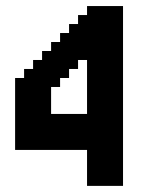

<svg xmlns="http://www.w3.org/2000/svg" viewBox="-20 -608 481 628"><path d="M352.9 -588.2H382.4V-558.8H352.9ZM323.5 -588.2H352.9V-558.8H323.5ZM294.1 -588.2H323.5V-558.8H294.1ZM264.7 -588.2H294.1V-558.8H264.7ZM264.7 -558.8H294.1V-529.4H264.7ZM294.1 -558.8H323.5V-529.4H294.1ZM323.5 -558.8H352.9V-529.4H323.5ZM352.9 -558.8H382.4V-529.4H352.9ZM352.9 -529.4H382.4V-500H352.9ZM323.5 -529.4H352.9V-500H323.5ZM294.1 -529.4H323.5V-500H294.1ZM264.7 -529.4H294.1V-500H264.7ZM235.3 -529.4H264.7V-500H235.3ZM235.3 -558.8H264.7V-529.4H235.3ZM205.9 -529.4H235.3V-500H205.9ZM205.9 -500H235.3V-470.6H205.9ZM176.5 -500H205.9V-470.6H176.5ZM235.3 -500H264.7V-470.6H235.3ZM264.7 -500H294.1V-470.6H264.7ZM294.1 -500H323.5V-470.6H294.1ZM323.5 -500H352.9V-470.6H323.5ZM352.9 -500H382.4V-470.6H352.9ZM352.9 -470.6H382.4V-441.2H352.9ZM323.5 -470.6H352.9V-441.2H323.5ZM294.1 -470.6H323.5V-441.2H294.1ZM264.7 -470.6H294.1V-441.2H264.7ZM235.3 -470.6H264.7V-441.2H235.3ZM205.9 -470.6H235.3V-441.2H205.9ZM176.5 -470.6H205.9V-441.2H176.5ZM147.1 -470.6H176.5V-441.2H147.1ZM147.1 -441.2H176.5V-411.8H147.1ZM117.6 -441.2H147.1V-411.8H117.6ZM176.5 -441.2H205.9V-411.8H176.5ZM205.9 -441.2H235.3V-411.8H205.9ZM235.3 -441.2H264.7V-411.8H235.3ZM264.7 -441.2H294.1V-411.8H264.7ZM294.1 -441.2H323.5V-411.8H294.1ZM323.5 -441.2H352.9V-411.8H323.5ZM352.9 -441.2H382.4V-411.8H352.9ZM352.9 -411.8H382.4V-382.4H352.9ZM352.9 -382.4H382.4V-352.9H352.9ZM323.5 -382.4H352.9V-352.9H323.5ZM294.1 -382.4H323.5V-352.9H294.1ZM294.1 -411.8H323.5V-382.4H294.1ZM264.7 -411.8H294.1V-382.4H264.7ZM264.7 -382.4H294.1V-352.9H264.7ZM323.5 -411.8H352.9V-382.4H323.5ZM88.2 -411.8H117.6V-382.4H88.2ZM117.6 -411.8H147.1V-382.4H117.6ZM147.1 -411.8H176.5V-382.4H147.1ZM176.5 -411.8H205.9V-382.4H176.5ZM205.9 -411.8H235.3V-382.4H205.9ZM176.5 -382.4H205.9V-352.9H176.5ZM147.1 -382.4H176.5V-352.9H147.1ZM147.1 -352.9H176.5V-323.5H147.1ZM117.6 -352.9H147.1V-323.5H117.6ZM88.2 -382.4H117.6V-352.9H88.2ZM58.8 -382.4H88.2V-352.9H58.8ZM117.6 -382.4H147.1V-352.9H117.6ZM88.2 -352.9H117.6V-323.5H88.2ZM58.8 -352.9H88.2V-323.5H58.8ZM29.4 -352.9H58.8V-323.5H29.4ZM29.4 -323.5H58.8V-294.1H29.4ZM29.4 -294.1H58.8V-264.7H29.4ZM29.4 -264.7H58.8V-235.3H29.4ZM29.4 -235.3H58.8V-205.9H29.4ZM29.4 -205.9H58.8V-176.5H29.4ZM29.4 -176.5H58.8V-147.1H29.4ZM29.4 -147.1H58.8V-117.6H29.4ZM58.8 -147.1H88.2V-117.6H58.8ZM58.8 -176.5H88.2V-147.1H58.8ZM88.2 -176.5H117.6V-147.1H88.2ZM88.2 -205.9H117.6V-176.5H88.2ZM88.2 -235.3H117.6V-205.9H88.2ZM88.2 -264.7H117.6V-235.3H88.2ZM117.6 -264.7H147.1V-235.3H117.6ZM117.6 -294.1H147.1V-264.7H117.6ZM117.6 -323.5H147.1V-294.1H117.6ZM88.2 -323.5H117.6V-294.1H88.2ZM58.8 -294.1H88.2V-264.7H58.8ZM58.8 -264.7H88.2V-235.3H58.8ZM88.2 -294.1H117.6V-264.7H88.2ZM58.8 -323.5H88.2V-294.1H58.8ZM58.8 -235.3H88.2V-205.9H58.8ZM58.8 -205.9H88.2V-176.5H58.8ZM117.6 -205.9H147.1V-176.5H117.6ZM117.6 -235.3H147.1V-205.9H117.6ZM147.1 -235.3H176.5V-205.9H147.1ZM176.5 -235.3H205.9V-205.9H176.5ZM205.9 -235.3H235.3V-205.9H205.9ZM235.3 -235.3H264.7V-205.9H235.3ZM264.7 -235.3H294.1V-205.9H264.7ZM264.7 -264.7H294.1V-235.3H264.7ZM264.7 -294.1H294.1V-264.7H264.7ZM264.7 -352.9H294.1V-323.5H264.7ZM264.7 -323.5H294.1V-294.1H264.7ZM352.9 -352.9H382.4V-323.5H352.9ZM352.9 -323.5H382.4V-294.1H352.9ZM352.9 -294.1H382.4V-264.7H352.9ZM352.9 -264.7H382.4V-235.3H352.9ZM352.9 -235.3H382.4V-205.9H352.9ZM352.9 -205.9H382.4V-176.5H352.9ZM352.9 -176.5H382.4V-147.1H352.9ZM352.9 -147.1H382.4V-117.6H352.9ZM352.9 -117.6H382.4V-88.2H352.9ZM352.9 -88.2H382.4V-58.8H352.9ZM352.9 -58.8H382.4V-29.4H352.9ZM352.9 -29.4H382.4V0H352.9ZM323.5 -29.4H352.9V0H323.5ZM294.1 -29.4H323.5V0H294.1ZM264.7 -29.4H294.1V0H264.7ZM264.7 -58.8H294.1V-29.4H264.7ZM264.7 -88.2H294.1V-58.8H264.7ZM264.7 -117.6H294.1V-88.2H264.7ZM264.7 -147.1H294.1V-117.6H264.7ZM294.1 -147.1H323.5V-117.6H294.1ZM294.1 -117.6H323.5V-88.2H294.1ZM323.5 -117.6H352.9V-88.2H323.5ZM323.5 -88.2H352.9V-58.8H323.5ZM323.5 -58.8H352.9V-29.4H323.5ZM294.1 -58.8H323.5V-29.4H294.1ZM294.1 -88.2H323.5V-58.8H294.1ZM323.5 -147.1H352.9V-117.6H323.5ZM235.3 -147.1H264.7V-117.6H235.3ZM205.9 -147.1H235.3V-117.6H205.9ZM176.5 -147.1H205.9V-117.6H176.5ZM147.1 -147.1H176.5V-117.6H147.1ZM117.6 -147.1H147.1V-117.6H117.6ZM88.2 -147.1H117.6V-117.6H88.2ZM117.6 -176.5H147.1V-147.1H117.6ZM147.1 -176.5H176.5V-147.1H147.1ZM176.5 -176.5H205.9V-147.1H176.5ZM205.9 -176.5H235.3V-147.1H205.9ZM235.3 -176.5H264.7V-147.1H235.3ZM264.7 -176.5H294.1V-147.1H264.7ZM294.1 -176.5H323.5V-147.1H294.1ZM323.5 -176.5H352.9V-147.1H323.5ZM323.5 -205.9H352.9V-176.5H323.5ZM294.1 -205.9H323.5V-176.5H294.1ZM264.7 -205.9H294.1V-176.5H264.7ZM235.3 -205.9H264.7V-176.5H235.3ZM205.9 -205.9H235.3V-176.5H205.9ZM176.5 -205.9H205.9V-176.5H176.5ZM147.1 -205.9H176.5V-176.5H147.1ZM323.5 -235.3H352.9V-205.9H323.5ZM323.5 -264.7H352.9V-235.3H323.5ZM323.5 -294.1H352.9V-264.7H323.5ZM323.5 -323.5H352.9V-294.1H323.5ZM294.1 -323.5H323.5V-294.1H294.1ZM294.1 -352.9H323.5V-323.5H294.1ZM323.5 -352.9H352.9V-323.5H323.5ZM294.1 -294.1H323.5V-264.7H294.1ZM294.1 -264.7H323.5V-235.3H294.1ZM294.1 -235.3H323.5V-205.9H294.1Z"/></svg>

Font: Jersey 20
Style: Regular
Weight: 400
Designer: Sarah Cadigan-Fried
Version: Version 1.000; ttfautohint (v1.8.4.7-5d5b)